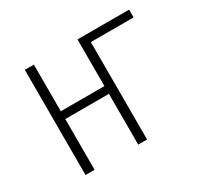

<svg xmlns="http://www.w3.org/2000/svg" viewBox="-110 -629 807 770"><g transform="rotate(-30 294.0 -243.5)"><path d="M83 0V-487H125V-271H327V-487H566V-451H368V0H327V-235H125V0Z"/></g></svg>

Font: Nunito Sans 10pt Condensed ExtraLight
Style: Regular
Weight: 250
Width: 3
Designer: Vernon Adams
Foundry: Vernon Adams
Version: Version 3.101;gftools[0.9.27]